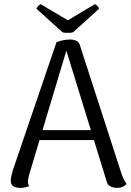

<svg xmlns="http://www.w3.org/2000/svg" viewBox="-20 -897 632 928"><path d="M319 -706Q336 -706 349.5 -699.5Q363 -693 367 -676L568 -55Q572 -43 578 -30.5Q584 -18 592 -8Q586 -1 575 5Q564 11 545 11Q527 11 512.5 3Q498 -5 495 -22L294 -674L307 -673L121 -53Q119 -45 117 -36.5Q115 -28 115 -20Q115 -13 116.5 -7Q118 -1 121 3Q112 6 102 8.5Q92 11 77 11Q55 11 43 2Q31 -7 32 -26Q32 -34 35 -46.5Q38 -59 41 -71L253 -693Q286 -706 319 -706ZM154 -268H471V-220H154ZM333 -741Q327 -739 317.5 -738.5Q308 -738 298 -738.5Q288 -739 282 -741L156 -855Q157 -860 164 -867.5Q171 -875 176 -877L308 -799L439 -877Q445 -875 451.5 -867.5Q458 -860 459 -855Z"/></svg>

Font: Arima
Style: Regular
Weight: 400
Designer: Joana Correia and Natanael Gama
Foundry: NDISCOVER
Version: Version 1.101;gftools[0.9.23]